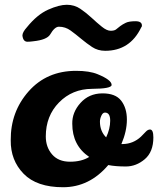

<svg xmlns="http://www.w3.org/2000/svg" viewBox="-20 -777 663 805"><path d="M434 -85Q355 8 244.5 8Q134 8 79 -48.5Q24 -105 25 -189Q24 -308 100 -394Q176 -480 299 -480Q355 -480 389 -466Q448 -442 448 -421Q448 -405 365.5 -404.5Q283 -404 227.5 -347.5Q172 -291 172 -205Q172 -160 198.5 -129.5Q225 -99 273.5 -99Q322 -99 354 -119Q283 -167 283 -258Q282 -306 317.5 -345.5Q353 -385 408.5 -385.5Q464 -386 488 -355Q512 -324 512 -275.5Q512 -227 489 -173H495Q539 -174 571 -204Q583 -216 591.5 -225Q600 -234 609 -234Q623 -234 623 -201Q623 -140 587 -109.5Q551 -79 507.5 -79Q464 -79 434 -85ZM95 -602Q77 -602 74 -628Q74 -642 93 -663Q136 -716 182 -736.5Q228 -757 260 -757Q292 -757 317 -740Q342 -723 364 -702.5Q386 -682 407 -665Q428 -648 444 -648Q460 -648 467 -654Q474 -660 484 -667.5Q494 -675 507.5 -681.5Q521 -688 548 -688Q575 -688 575 -670Q575 -664 572 -662Q525 -564 421 -564Q390 -564 366 -580Q342 -596 320 -614.5Q298 -633 276 -649Q254 -665 227 -665Q209 -665 190 -632Q176 -610 120 -604Q106 -602 95 -602ZM425 -201Q442 -237 442 -271Q442 -305 420 -305Q411 -305 405 -292Q399 -279 399 -267Q399 -227 425 -201Z"/></svg>

Font: Leckerli One
Style: Regular
Weight: 400
Version: Version 1.001